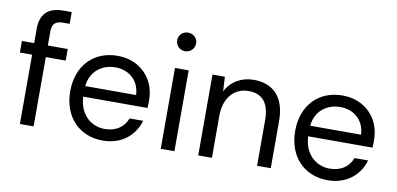

<svg xmlns="http://www.w3.org/2000/svg" viewBox="-70 -934 2401 1160"><g transform="rotate(10 1131.0 -354.0)"><path d="M180 0V-425H302V-496H180V-580C180 -629 199 -648 250 -648H287V-720H237C145 -720 96 -678 96 -582V-496H21V-425H96V0Z M605 12C722 12 799 -56 826 -148H743C722 -93 674 -59 605 -59C530 -59 450 -111 444 -229H839C839 -238 839 -247 840 -254C840 -261 840 -269 840 -276C840 -408 746 -508 607 -508C460 -508 361 -405 361 -248C361 -91 461 12 605 12ZM605 -437C689 -437 753 -383 757 -294H445C454 -387 525 -437 605 -437Z M1002 -606C1034 -606 1060 -631 1060 -664C1060 -696 1034 -720 1002 -720C969 -720 944 -696 944 -664C944 -631 969 -606 1002 -606ZM1044 0V-496H960V0Z M1274 0V-257C1274 -372 1338 -436 1423 -436C1508 -436 1551 -384 1551 -281V0H1635V-290C1635 -438 1559 -508 1442 -508C1366 -508 1303 -470 1271 -407L1266 -496H1190V0Z M1985 12C2102 12 2179 -56 2206 -148H2123C2102 -93 2054 -59 1985 -59C1910 -59 1830 -111 1824 -229H2219C2219 -238 2219 -247 2220 -254C2220 -261 2220 -269 2220 -276C2220 -408 2126 -508 1987 -508C1840 -508 1741 -405 1741 -248C1741 -91 1841 12 1985 12ZM1985 -437C2069 -437 2133 -383 2137 -294H1825C1834 -387 1905 -437 1985 -437Z"/></g></svg>

Font: Rootstock Sans Body
Style: Regular
Weight: 400
Designer: Colophon Foundry, Jonny Pinhorn
Foundry: Colophon Foundry
Version: Version 1.200;FEAKit 1.0